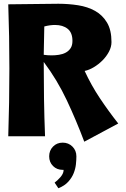

<svg xmlns="http://www.w3.org/2000/svg" viewBox="-20 -726 670 1023"><path d="M24 -703Q91 -703 157.5 -704.5Q224 -706 291 -706Q345 -706 396 -698Q447 -690 486.5 -668Q526 -646 550 -606Q574 -566 574 -502Q574 -476 560.5 -450.5Q547 -425 526 -404Q505 -383 480 -368Q455 -353 431 -348Q466 -272 512 -203Q558 -134 610 -68L429 29Q387 -83 336 -191.5Q285 -300 213 -396Q213 -296 214.5 -198Q216 -100 220 0H24Q30 -180 30 -361Q30 -532 24 -703ZM213 -434Q234 -431 255 -431Q274 -431 294 -434Q314 -437 330 -445.5Q346 -454 356 -469Q366 -484 366 -508Q366 -552 340.5 -572.5Q315 -593 273 -593Q246 -593 216 -585ZM271 247Q278 242 286 234.5Q294 227 301.5 218.5Q309 210 314 200Q319 190 319 179H314Q283 179 262.5 158.5Q242 138 242 107Q242 76 262.5 55Q283 34 314 34Q345 34 366 55Q387 76 387 107Q387 126 384.5 149.5Q382 173 372.5 197Q363 221 343.5 242.5Q324 264 291 277Z"/></svg>

Font: CAT Rhythmus
Style: Regular
Weight: 400
Designer: Peter Wiegel nach alter Vorlage
Foundry: Peter Wiegel
Version: 1.000